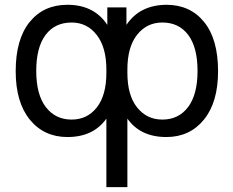

<svg xmlns="http://www.w3.org/2000/svg" viewBox="-20 -555 965 794"><path d="M276.4 -60.5Q340.8 -60.5 380.4 -110.8Q419.9 -161.1 419.9 -253.9V-267.6Q419.9 -359.4 379.9 -410.6Q339.8 -461.9 276.4 -461.9Q207 -461.9 168.5 -410.6Q129.9 -359.4 129.9 -261.7Q129.9 -164.1 169.4 -112.3Q209 -60.5 276.4 -60.5ZM651.4 -461.9Q586.9 -461.9 546.9 -411.1Q506.8 -360.4 506.8 -267.6V-253.9Q506.8 -161.1 546.9 -110.8Q586.9 -60.5 651.4 -60.5Q718.8 -60.5 757.8 -112.3Q796.9 -164.1 796.9 -261.7Q796.9 -359.4 758.3 -410.6Q719.7 -461.9 651.4 -461.9ZM506.8 218.8H419.9V-64.5Q366.2 11.7 258.8 11.7Q162.1 11.7 103.5 -60.1Q44.9 -131.8 44.9 -260.7Q44.9 -392.6 102.5 -463.9Q160.2 -535.2 258.8 -535.2Q369.1 -535.2 423.8 -452.1V-524.4H502.9V-452.1Q557.6 -534.2 668 -535.2Q766.6 -535.2 824.2 -463.9Q881.8 -392.6 881.8 -260.7Q881.8 -131.8 823.2 -60.1Q764.6 11.7 668 11.7Q560.5 11.7 506.8 -64.5Z"/></svg>

Font: Nasu
Style: Regular
Weight: 400
Designer: Ryoko NISHIZUKA (kana &amp; ideographs); Paul D. Hunt (Latin, Greek &amp; Cyrillic); Wenlong ZHANG (bopomofo); Sandoll C
Version: Version 2014.1215